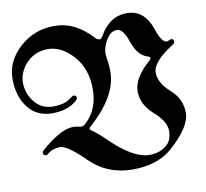

<svg xmlns="http://www.w3.org/2000/svg" viewBox="-124 -807 982 917"><g transform="rotate(-10 367.0 -348.0)"><path d="M377 -630.4Q388.7 -617.7 398.2 -617.7Q407.7 -617.7 415 -630.9Q463.4 -718.3 548.3 -718.3Q633.3 -718.3 666.5 -619.1Q689 -551.8 713.4 -551.8Q718.8 -551.8 724.4 -555.4Q730 -559.1 734.9 -559.1Q748 -559.1 748 -544.9Q748 -538.1 738.3 -531.7Q635.3 -466.3 635.3 -415Q635.3 -363.8 689.5 -316.4Q743.7 -269 743.7 -201.2Q743.7 -133.3 642.6 -43Q570.3 22 447.8 22Q325.2 22 241.9 -60.8Q158.7 -143.6 123 -143.6Q87.4 -143.6 64.9 -124Q57.1 -117.2 51.8 -117.2Q37.6 -117.2 37.6 -131.3Q37.6 -136.7 45.4 -143.6Q141.6 -227.5 200.7 -227.5Q215.3 -227.5 224.9 -224.9Q234.4 -222.2 239.3 -222.2Q250.5 -222.2 260.3 -231Q325.7 -289.1 325.7 -389.4Q325.7 -489.7 268.8 -552.2Q211.9 -614.7 147.9 -614.7Q84 -614.7 43.2 -571.8Q2.4 -528.8 2.4 -476.8Q2.4 -424.8 35.9 -382.6Q69.3 -340.3 127.2 -340.3Q185.1 -340.3 215.3 -367.2Q223.6 -374.5 230 -374.5Q243.7 -374.5 243.7 -361.3Q243.7 -355 235.4 -347.7Q191.4 -309.1 116.2 -309.1Q41 -309.1 -1.2 -363.8Q-43.5 -418.5 -43.5 -503.7Q-43.5 -588.9 27.3 -653.6Q98.1 -718.3 197.3 -718.3Q296.4 -718.3 377 -630.4ZM283.7 -196.8Q314.5 -175.8 346.2 -144.5Q458.5 -32.7 538.6 -32.7Q592.3 -32.7 626.5 -64.9Q649.9 -86.9 649.9 -131.1Q649.9 -175.3 592.3 -226.1Q534.7 -276.9 534.7 -341.3Q534.7 -405.8 615.2 -476.1Q623 -482.9 623 -488.3Q623 -493.7 611.3 -497.1Q563.5 -510.7 539.6 -582Q517.6 -647.5 487.5 -647.5Q457.5 -647.5 436.3 -612.3Q415 -577.1 415 -544.9Q415 -537.1 416 -530.3Q422.9 -492.2 422.9 -457.5Q422.9 -337.4 282.2 -213.4Q277.8 -209.5 277.8 -205.3Q277.8 -201.2 283.7 -196.8Z"/></g></svg>

Font: UnifrakturMaguntia17
Style: Book
Weight: 400
Designer: j. 'mach' wust, Gerrit Ansmann, Georg Duffner, based on a font by Peter Wiegel, original typeface by Carl Albert Fahrenw
Version: Version 2017-03-19